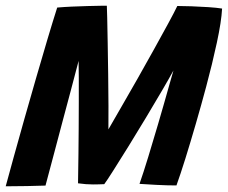

<svg xmlns="http://www.w3.org/2000/svg" viewBox="-35 -651 798 673"><path d="M-15 2Q-3.5 -40 13.2 -101Q30 -162 50 -232.5Q70 -303 90.8 -375Q111.5 -447 130.8 -511.5Q150 -576 165.5 -624.5Q187.5 -626.5 216 -627.8Q244.5 -629 272 -629.8Q299.5 -630.5 318.2 -630.8Q337 -631 339.5 -631Q340 -624.5 340.8 -588.5Q341.5 -552.5 342.5 -499.8Q343.5 -447 344.2 -389Q345 -331 345.2 -280Q345.5 -229 345 -197.5Q362.5 -228 389.2 -274.2Q416 -320.5 446 -373.2Q476 -426 504.2 -477Q532.5 -528 554.5 -568.5Q576.5 -609 586.5 -630Q605.5 -630 635.5 -629Q665.5 -628 695.2 -626Q725 -624 743.5 -621Q741 -575 725.2 -501.8Q709.5 -428.5 687.5 -346.5Q670.5 -283 651.5 -217.5Q632.5 -152 614.8 -95.2Q597 -38.5 583.5 -1Q551 -1 512.5 -3Q474 -5 454 -6.5Q467.5 -45 484.5 -100.5Q501.5 -156 518.5 -214Q529 -250 539.8 -287.5Q550.5 -325 559.2 -356Q568 -387 573 -404Q559.5 -379 533.8 -335Q508 -291 477 -239.2Q446 -187.5 415.8 -138.8Q385.5 -90 362.5 -53.8Q339.5 -17.5 330.5 -5.5Q323.5 -5 310.8 -4.8Q298 -4.5 291 -4.5Q278.5 -4.5 265.8 -5.5Q253 -6.5 238.5 -8.5Q238.5 -15 239 -43Q239.5 -71 240 -112.2Q240.5 -153.5 240.8 -200.8Q241 -248 241.2 -294.2Q241.5 -340.5 241.2 -378.2Q241 -416 240.5 -437.5Q228 -389 213 -333Q198 -277 183.2 -221.5Q168.5 -166 156 -118.8Q143.5 -71.5 135 -40Q126.5 -8.5 124.5 -0.5Q100.5 0.5 60 1.2Q19.5 2 -15 2Z"/></svg>

Font: Grandstander SemiBold
Style: Italic
Weight: 600
Italic angle: -15°
Designer: Tyler Finck
Foundry: Etcetera Type Co
Version: Version 1.200; ttfautohint (v1.8.3)